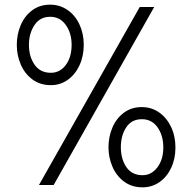

<svg xmlns="http://www.w3.org/2000/svg" viewBox="-20 -793 824 823"><path d="M52 -601Q52 -645 68.5 -684.5Q85 -724 117.5 -748.5Q150 -773 195 -773Q236 -773 269 -750.5Q302 -728 320.5 -688.5Q339 -649 339 -601Q339 -552 320.5 -512.5Q302 -473 270 -450.5Q238 -428 198 -428Q152 -428 119 -452.5Q86 -477 69 -516.5Q52 -556 52 -601ZM210 0H147L579 -763H641ZM287 -601Q287 -651 262 -686Q237 -721 195 -721Q151 -721 127.5 -685Q104 -649 104 -601Q104 -551 128 -516Q152 -481 198 -481Q237 -481 262 -514.5Q287 -548 287 -601ZM445 -162Q445 -206 461.5 -245.5Q478 -285 510.5 -309.5Q543 -334 588 -334Q629 -334 661.5 -311.5Q694 -289 713 -249.5Q732 -210 732 -161Q732 -112 713.5 -73Q695 -34 663 -12Q631 10 591 10Q545 10 512 -14.5Q479 -39 462 -78.5Q445 -118 445 -162ZM680 -161Q680 -212 655.5 -247Q631 -282 588 -282Q544 -282 521 -247Q498 -212 498 -162Q498 -112 521.5 -77Q545 -42 591 -42Q629 -42 654.5 -75.5Q680 -109 680 -161Z"/></svg>

Font: Open Sauce One Light
Style: Regular
Weight: 300
Designer: Alfredo Marco Pradil
Foundry: Creative Sauce Fz LLC
Version: Version 1.477